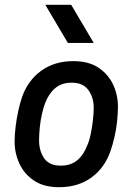

<svg xmlns="http://www.w3.org/2000/svg" viewBox="-20 -770 554 801"><path d="M226 11Q163 11 122 -16.5Q81 -44 61 -87.5Q41 -131 41 -179Q41 -207 45 -240.5Q49 -274 56 -306.5Q63 -339 72 -365Q96 -434 151.5 -474.5Q207 -515 286 -515Q350 -515 391 -487.5Q432 -460 452 -417Q472 -374 472 -325Q472 -298 468.5 -264Q465 -230 457.5 -198Q450 -166 441 -140Q417 -70 361.5 -29.5Q306 11 226 11ZM233 -79Q276 -79 303 -102Q330 -125 345 -166Q353 -183 358.5 -210.5Q364 -238 367.5 -267.5Q371 -297 371 -320Q371 -363 349 -394Q327 -425 279 -425Q237 -425 210 -402Q183 -379 168 -339Q161 -321 155 -294.5Q149 -268 146 -239Q143 -210 143 -184Q143 -141 164 -110Q185 -79 233 -79ZM263 -591 169 -750H277L371 -591Z"/></svg>

Font: Finlandica Medium
Style: Italic
Weight: 500
Italic angle: -8°
Designer: Niklas Ekholm, Juho Hiilivirta, Jaakko Suomalainen
Foundry: Helsinki Type Studio
Version: Version 1.063